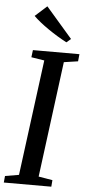

<svg xmlns="http://www.w3.org/2000/svg" viewBox="-64 -1026 482 1061"><g transform="rotate(5 177.0 -495.5)"><path d="M263 0H-0.5L3 -36.5L79.5 -49.5L163.5 -691.5L91 -703L96 -743H354L350 -703L272 -691.5L188.5 -49.5L266 -36.5ZM276.5 -802Q225.5 -828.5 173.2 -864.5Q121 -900.5 89 -932L154.5 -991L300.5 -822.5Z"/></g></svg>

Font: Merriweather Text
Style: Italic
Weight: 400
Italic angle: -7.8°
Designer: Eben Sorkin
Foundry: Eben Sorkin
Version: Version 2.100